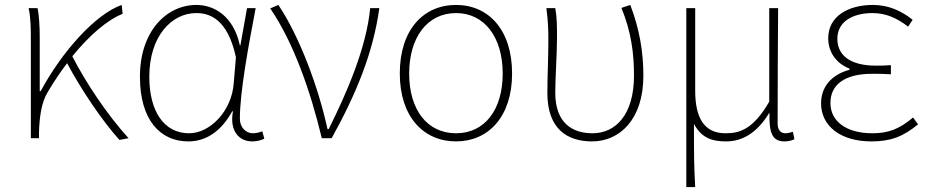

<svg xmlns="http://www.w3.org/2000/svg" viewBox="-20 -560 3762 778"><path d="M464 7 501 0C414 -95 326 -228 273 -332C344 -419 416 -480 477 -504L473 -540C368 -503 233 -354 145 -191H141V-409C141 -453 138 -503 132 -527H96C105 -486 105 -438 105 -396V0H138V-24C140 -85 147 -144 174 -188C199 -230 225 -269 252 -304C305 -203 394 -70 464 7Z M743 13C816 13 877 -29 921 -109H924C909 -29 949 13 1002 13C1025 13 1040 7 1051 2L1043 -28C1033 -24 1018 -20 1005 -20C976 -20 952 -44 952 -79C952 -188 987 -375 1016 -527H981L954 -376H952C926 -496 847 -540 776 -540C655 -540 547 -434 547 -249C547 -74 629 13 743 13ZM746 -20C644 -20 585 -110 585 -249C585 -414 676 -507 775 -507C828 -507 902 -485 936 -328L927 -222C919 -112 833 -20 746 -20Z M1284 0H1324C1423 -179 1492 -345 1517 -527H1480C1465 -368 1386 -185 1312 -37H1307C1271 -204 1194 -412 1108 -540L1075 -526C1170 -387 1238 -191 1284 0Z M1828 13C1958 13 2055 -86 2055 -262C2055 -441 1958 -540 1828 -540C1697 -540 1600 -441 1600 -262C1600 -86 1697 13 1828 13ZM1828 -20C1711 -20 1638 -115 1638 -262C1638 -408 1711 -507 1828 -507C1944 -507 2017 -408 2017 -262C2017 -115 1944 -20 1828 -20Z M2379 13C2490 13 2587 -75 2587 -253C2587 -351 2571 -443 2534 -540L2498 -528C2538 -431 2549 -343 2549 -254C2549 -93 2473 -20 2381 -20C2302 -20 2230 -59 2230 -184C2230 -245 2237 -338 2237 -409C2237 -453 2237 -489 2230 -527H2194C2201 -474 2202 -438 2202 -396C2202 -325 2198 -254 2198 -183C2198 -38 2278 13 2379 13Z M2761 198H2797C2792 108 2792 66 2792 -58C2823 0 2866 13 2923 13C2988 13 3048 -22 3096 -101H3098C3096 -20 3110 13 3159 13C3176 13 3189 9 3199 4L3193 -26C3179 -22 3172 -20 3162 -20C3144 -20 3131 -33 3131 -59C3131 -217 3132 -368 3133 -527H3097V-148C3031 -34 2976 -20 2919 -20C2832 -20 2797 -85 2797 -192V-527H2761Z M3511 13C3590 13 3640 -7 3700 -56L3680 -84C3624 -37 3580 -20 3515 -20C3411 -20 3345 -67 3345 -143C3345 -217 3403 -261 3514 -261C3539 -261 3559 -261 3590 -259V-296C3563 -294 3550 -294 3530 -294C3418 -294 3373 -341 3373 -403C3373 -474 3438 -507 3515 -507C3570 -507 3614 -487 3660 -452L3678 -480C3632 -516 3581 -540 3517 -540C3417 -540 3336 -494 3336 -405C3336 -350 3367 -304 3422 -282V-277C3364 -262 3307 -220 3307 -141C3307 -51 3384 13 3511 13Z"/></svg>

Font: Noto Sans CJK SC Thin
Style: Regular
Weight: 100
Designer: Ryoko NISHIZUKA 西塚涼子 (kana, bopomofo & ideographs); Paul D. Hunt (Latin, Greek & Cyrillic); Sandoll Communications 산돌커뮤니
Foundry: Adobe
Version: Version 2.004;hotconv 1.0.118;makeotfexe 2.5.65603